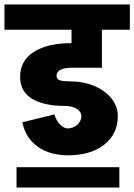

<svg xmlns="http://www.w3.org/2000/svg" viewBox="-45 -680 601 859"><path d="M262 15Q178 15 123.5 -24Q69 -63 55 -133L198 -168Q208 -138 225 -121.5Q242 -105 262 -105ZM-25 -547V-660H536V-547ZM251 15V-105Q283 -105 301 -122Q319 -139 319 -160H482Q482 -81 421 -32.5Q360 16 251 15ZM246 -206Q152 -206 98.5 -238Q45 -270 45 -337L208 -342Q208 -325 223.5 -320.5Q239 -316 266 -316ZM319 -160Q319 -180 298.5 -193Q278 -206 246 -206L266 -316Q328 -316 376.5 -295.5Q425 -275 453.5 -240Q482 -205 482 -160ZM45 -337Q45 -408 106 -447.5Q167 -487 276 -487V-377Q244 -377 226 -368Q208 -359 208 -342ZM276 -377V-487H411V-377ZM275 -430V-630H411V-430ZM29 159V68H489V159Z"/></svg>

Font: Akshar Light
Style: Bold
Weight: 700
Version: Version 1.100